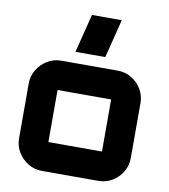

<svg xmlns="http://www.w3.org/2000/svg" viewBox="-91 -918 874 995"><g transform="rotate(10 346.0 -420.5)"><path d="M196 0Q157 0 124 -20Q91 -40 71 -73Q51 -106 51 -145V-435Q51 -474 71 -507Q91 -540 124 -560Q157 -580 196 -580H494Q534 -580 567 -560Q600 -540 619.5 -507Q639 -474 639 -435V-145Q639 -106 619.5 -73Q600 -40 567 -20Q534 0 494 0H196ZM204 -153H486Q486 -153 486 -153Q486 -153 486 -153V-427Q486 -427 486 -427Q486 -427 486 -427H204Q204 -427 204 -427Q204 -427 204 -427V-153Q204 -153 204 -153Q204 -153 204 -153ZM261 -638 312 -841H469L418 -638Z"/></g></svg>

Font: Orbitron Black
Style: Regular
Weight: 900
Designer: Matt McInerney
Foundry: The League of Moveable Type
Version: Version 2.001